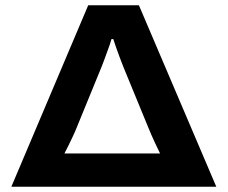

<svg xmlns="http://www.w3.org/2000/svg" viewBox="-20 -707 863 727"><path d="M23 0 314 -687H506L799 0ZM224 -126H586Q579 -140 566 -168Q553 -196 542 -223L447 -454Q441 -470 433 -490.5Q425 -511 418.5 -530.5Q412 -550 409 -559H402Q400 -551 395.5 -537.5Q391 -524 385 -508.5Q379 -493 374 -478.5Q369 -464 365 -455L270 -223Q265 -210 256.5 -192Q248 -174 239.5 -156.5Q231 -139 224 -126Z"/></svg>

Font: Archivo SemiExpanded
Style: Bold
Weight: 700
Width: 6
Designer: Hector Gatti
Foundry: Omnibus-Type
Version: Version 2.001